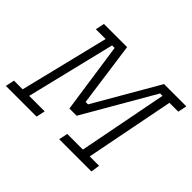

<svg xmlns="http://www.w3.org/2000/svg" viewBox="-122 -742 933 933"><g transform="rotate(45 345.0 -275.0)"><path d="M124 -549.8H283.2L329.1 -218.8H345.7L537.1 -549.8H690.4L680.7 -503.9H620.1L530.3 -45.9H594.7L587.9 0H366.2L376 -45.9H483.4L572.3 -503.9H555.7L345.7 -140.6H295.9L243.2 -503.9H225.6L114.3 -45.9H220.7L210.9 0H0L9.8 -45.9H69.3L181.6 -503.9H114.3Z"/></g></svg>

Font: Thabit-Oblique
Style: Oblique
Weight: 500
Designer: Regenerated by Nadim Shaikli
Foundry: MAK Alagha
Version: 0.01